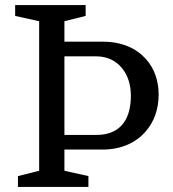

<svg xmlns="http://www.w3.org/2000/svg" viewBox="-20 -740 683 760"><path d="M386 -148C461 -148 519 -176 556 -219C591 -258 608 -310 608 -366C608 -419 591 -471 556 -508C519 -549 462 -575 387 -575H235V-656L319 -677V-720H40V-677L135 -656V-64L51 -43V0H330V-43L235 -64V-148ZM235 -517H360C407 -517 441 -498 464 -469C487 -440 498 -404 498 -360C498 -317 489 -280 469 -253C448 -224 412 -206 364 -206H235Z"/></svg>

Font: Domine
Style: Regular
Weight: 400
Designer: Pablo Impallari, Rodrigo Fuenzalida, Brenda Gallo
Foundry: Pablo Impallari, Rodrigo Fuenzalida, Brenda Gallo
Version: Version 2.000